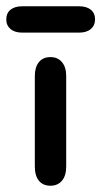

<svg xmlns="http://www.w3.org/2000/svg" viewBox="-49 -582 323 612"><path d="M62 -51Q62 -22 75 -6Q88 10 112 10Q135 10 148.5 -6Q162 -22 162 -51V-340Q162 -368 148.5 -384Q135 -400 112 -400Q88 -400 75 -384Q62 -368 62 -340ZM22 -562Q-2 -562 -15.5 -551Q-29 -540 -29 -520Q-29 -501 -15.5 -489.5Q-2 -478 22 -478H203Q227 -478 240.5 -489.5Q254 -501 254 -520Q254 -540 240.5 -551Q227 -562 203 -562Z"/></svg>

Font: Beiruti SemiBold
Style: Regular
Weight: 600
Designer: Arlette Boutros
Foundry: Boutros
Version: Version 1.41